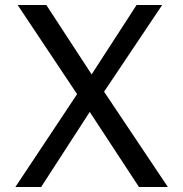

<svg xmlns="http://www.w3.org/2000/svg" viewBox="-20 -743 728 763"><path d="M647 0H532.2L336.6 -298.2L143.6 0H41.2L286.4 -368.9L50.2 -723H164.2L344.1 -447.3L522.7 -723H624.4L393.6 -378.6Z"/></svg>

Font: Public Sans Thin
Style: Regular
Weight: 100
Designer: The Public Sans project authors (U.S. Web Design System). Libre Franklin designed by Pablo Impallari and Rodrigo Fuenzal
Version: Version 1.008